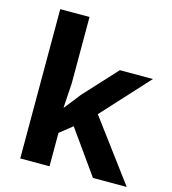

<svg xmlns="http://www.w3.org/2000/svg" viewBox="-112 -852 845 944"><g transform="rotate(15 310.0 -380.0)"><path d="M221 -297H219L227 -421V-760H78V0H227V-170L291 -221L448 0H620L390 -309L607 -546H439L286 -380Z"/></g></svg>

Font: Passageway
Style: Regular
Weight: 700
Foundry: Ascender Corporation
Version: Version 1.11